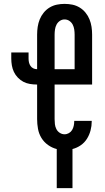

<svg xmlns="http://www.w3.org/2000/svg" viewBox="-20 -763 540 988"><path d="M272 205V4Q248 -2 227 -17Q206 -32 193 -53.5Q180 -75 175.5 -100Q171 -125 171 -150V-328H170Q152 -328 134 -331Q116 -334 100.5 -342Q85 -350 72 -363.5Q59 -377 51.5 -393Q44 -409 41 -426.5Q38 -444 38 -462V-493H127V-462Q127 -452 129 -442.5Q131 -433 136.5 -424.5Q142 -416 151 -411.5Q160 -407 170 -407H171V-585Q171 -605 174 -625Q177 -645 184.5 -663.5Q192 -682 205 -698Q218 -714 235.5 -724.5Q253 -735 272.5 -739Q292 -743 312 -743Q333 -743 352.5 -739Q372 -735 389.5 -724.5Q407 -714 420 -698Q433 -682 440.5 -663.5Q448 -645 451 -625Q454 -605 454 -585V-328H261V-150Q261 -137 262.5 -124Q264 -111 270 -99Q276 -87 287.5 -79.5Q299 -72 312 -72Q324 -72 334.5 -78Q345 -84 351 -94Q357 -104 359.5 -116Q362 -128 362 -140V-141H452V-138Q452 -115 446 -92Q440 -69 427.5 -49Q415 -29 395.5 -15.5Q376 -2 353 4V205ZM261 -407H364V-585Q364 -598 362 -611.5Q360 -625 354 -636.5Q348 -648 337 -655.5Q326 -663 312 -663Q299 -663 288 -655.5Q277 -648 271 -636.5Q265 -625 263 -611.5Q261 -598 261 -585Z"/></svg>

Font: Iosevka Curly Medium
Style: Regular
Weight: 500
Monospace: yes
Designer: Belleve Invis
Foundry: Belleve Invis
Version: Version 22.1.2; ttfautohint (v1.8.4)